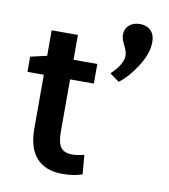

<svg xmlns="http://www.w3.org/2000/svg" viewBox="-81 -779 754 858"><g transform="rotate(10 296.0 -350.0)"><path d="M101.1 -412.1H26.9V-481L101.1 -498V-613.8H220.2V-501H328.1V-412.1H220.2V-173.8Q220.2 -124 235.8 -103.5Q251.5 -83 288.1 -83Q306.6 -83 341.8 -90.8L349.1 -3.9Q312 9.8 258.8 9.8Q182.1 9.8 141.6 -34.9Q101.1 -79.6 101.1 -167ZM445.8 -560.1Q445.8 -578.1 431.9 -604.7Q418 -631.3 418 -649.9Q418 -676.8 436.8 -693.4Q455.6 -710 485.8 -710Q516.1 -710 534.7 -691.7Q553.2 -673.3 553.2 -639.2Q553.2 -589.4 516.1 -530.3Q479 -471.2 436 -439L393.1 -470.2Q445.8 -519.5 445.8 -560.1Z"/></g></svg>

Font: LT Hoop SemBd
Style: Regular
Weight: 600
Designer: Daniel Lyons
Foundry: LyonsType
Version: Version 1.000